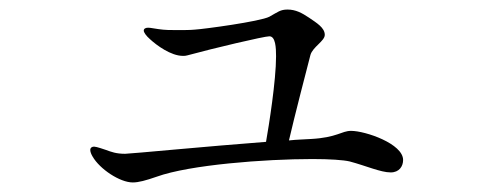

<svg xmlns="http://www.w3.org/2000/svg" viewBox="-20 -428 1040 402"><path d="M715 -154C695 -154 686 -140 631 -137C619 -136 603 -136 585 -134C595 -178 625 -294 630 -313C635 -330 660 -342 660 -355C660 -370 643 -380 627 -391C612 -401 599 -408 582 -408C567 -408 562 -403 544 -393C525 -383 406 -367 388 -366C378 -365 365 -365 350 -365C338 -365 325 -365 312 -367C303 -368 296 -370 290 -370C285 -370 281 -368 281 -364C281 -360 286 -353 294 -346C308 -333 338 -311 363 -311C366 -311 369 -311 372 -312C427 -327 533 -352 544 -352C557 -352 558 -328 558 -310C558 -259 543 -165 537 -131C418 -122 252 -106 242 -106C223 -106 213 -110 202 -114C199 -115 182 -121 177 -121C173 -121 169 -119 169 -114C169 -110 171 -105 174 -100C189 -74 231 -46 258 -46C270 -46 285 -50 308 -58C377 -83 535 -95 634 -95C671 -95 699 -93 712 -90C746 -81 777 -67 798 -67C816 -67 824 -80 824 -93C824 -127 745 -154 715 -154Z"/></svg>

Font: Shippori Mincho OTF
Style: Regular
Weight: 400
Designer: FONTDASU
Foundry: FONTDASU / Google Inc. / but / Adobe
Version: Version 3.300;hotconv 1.0.109;makeotfexe 2.5.65596